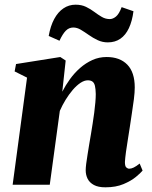

<svg xmlns="http://www.w3.org/2000/svg" viewBox="-20 -789 648 820"><path d="M246 -397.5Q260 -425 279 -451.2Q298 -477.5 322.2 -498.8Q346.5 -520 374.8 -532.8Q403 -545.5 435.5 -545.5Q492 -545.5 523.8 -512.8Q555.5 -480 555.5 -415.5Q555.5 -394.5 551.8 -365.2Q548 -336 543.2 -305Q538.5 -274 534.5 -247Q531 -222 526.2 -194Q521.5 -166 518 -140.2Q514.5 -114.5 513.5 -97Q513.5 -79 519.5 -73.8Q525.5 -68.5 532 -68.5Q540.5 -68.5 551 -73.5Q561.5 -78.5 576.5 -90.5L589 -60.5Q581 -50.5 560.5 -33.5Q540 -16.5 507.5 -2.8Q475 11 430 11Q399.5 11 381 1Q362.5 -9 354.2 -25.5Q346 -42 346 -62Q346 -72.5 348.2 -90Q350.5 -107.5 354 -129.2Q357.5 -151 361.2 -173.8Q365 -196.5 368.5 -216.5Q372 -238.5 375.8 -262Q379.5 -285.5 382.5 -308.2Q385.5 -331 387.2 -351.2Q389 -371.5 389 -387.5Q388.5 -409.5 385.5 -422.2Q382.5 -435 375 -440.5Q367.5 -446 355 -446Q340 -446 323.2 -434.8Q306.5 -423.5 290.5 -404.8Q274.5 -386 260.2 -362.8Q246 -339.5 235.5 -315.5L192.5 0H34L95.5 -457.5L42.5 -484L48.5 -515.5L237.5 -545.5L260.5 -530.5ZM188 -635.5Q195.5 -678 211.5 -707.8Q227.5 -737.5 250.8 -753.2Q274 -769 303 -769Q328 -769 347.2 -759.8Q366.5 -750.5 382.8 -738.2Q399 -726 414.8 -716.8Q430.5 -707.5 449 -707.5Q462 -707.5 475.2 -718.2Q488.5 -729 499.5 -758.5L550 -741Q544.5 -698.5 530.5 -668.8Q516.5 -639 494 -623.5Q471.5 -608 440.5 -608Q417.5 -608 397.2 -617.5Q377 -627 359 -639.8Q341 -652.5 325 -662Q309 -671.5 293 -671.5Q274.5 -671.5 261 -657.8Q247.5 -644 234 -615Z"/></svg>

Font: Merriweather 72pt Black
Style: Italic
Weight: 900
Italic angle: -7.8°
Version: Version 2.101